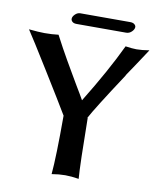

<svg xmlns="http://www.w3.org/2000/svg" viewBox="-88 -835 755 908"><g transform="rotate(10 289.5 -381.0)"><path d="M341.8 -284.2 344.2 -286.1Q346.7 -61 352.1 5.9Q316.4 0 287.1 0Q256.8 0 222.2 5.9Q230 -76.7 230 -275.9L231.9 -272.9Q196.3 -333 110.6 -471.4Q24.9 -609.9 -2 -649.9Q45.9 -645 73.2 -645Q109.4 -645 140.1 -648.9Q153.8 -622.1 171.4 -590.3Q189 -558.6 200.4 -538.6Q211.9 -518.6 234.9 -479.2Q257.8 -439.9 266.1 -425.8Q275.4 -411.1 286.6 -391.6Q297.9 -372.1 303.2 -362.8Q402.8 -524.9 461.9 -649.9Q495.1 -645 515.1 -645Q540 -645 576.2 -650.9Q558.6 -623 523.2 -570.6Q487.8 -518.1 485.8 -515.1H486.8Q367.2 -333 341.8 -284.2ZM453.1 -713.9H215.3Q201.7 -713.9 194.8 -720Q188 -726.1 188 -733.9Q188 -744.6 199.2 -755.6Q210.4 -766.6 224.1 -766.6H463.4Q477.1 -766.6 484.1 -760.5Q491.2 -754.4 491.2 -747.6Q491.2 -736.3 479.7 -725.1Q468.3 -713.9 453.1 -713.9Z"/></g></svg>

Font: Linear Smooth
Style: Bold
Weight: 700
Designer: Philipp H. Poll, Flanker
Foundry: Philipp H. Poll, reworked by Flanker
Version: Version 1.061 | FøM Fix